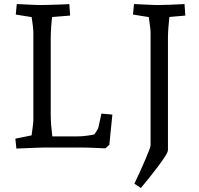

<svg xmlns="http://www.w3.org/2000/svg" viewBox="-20 -730 984 950"><path d="M61 5 56 -44 170 -67 131 -28Q133 -37 136 -58.5Q139 -80 142 -102.5Q145 -125 145 -135V-570Q145 -581 142.5 -602.5Q140 -624 136.5 -646Q133 -668 131 -678L170 -640L58 -658L63 -710Q82 -709 105 -708Q128 -707 148.5 -706Q169 -705 178 -705Q200 -705 225.5 -706Q251 -707 274 -707.5Q297 -708 311 -709Q325 -710 323 -710L327 -653L204 -643L242 -678Q241 -670 238 -647Q235 -624 233 -595Q231 -566 231 -540V-165Q231 -139 233 -112.5Q235 -86 238 -63.5Q241 -41 243 -28L203 -55H358Q388 -55 417.5 -59.5Q447 -64 460 -67L430 -43Q441 -57 453 -74Q465 -91 467 -100L482 -168L536 -163L521 -14L502 4Q478 3 455.5 2Q433 1 415.5 0.5Q398 0 388 0H195Q183 0 160.5 1Q138 2 112 3Q86 4 61 5ZM677 200 645 179Q658 152 672 121Q686 90 698 62Q710 34 717.5 14.5Q725 -5 725 -11V-570Q725 -581 722 -603Q719 -625 716 -646Q713 -667 711 -674L750 -640L638 -658L643 -710Q662 -709 685 -708Q708 -707 728.5 -706Q749 -705 758 -705Q788 -705 820 -706.5Q852 -708 873.5 -709Q895 -710 893 -710L897 -653L784 -643L821 -674Q820 -661 817.5 -639.5Q815 -618 813 -592Q811 -566 811 -540V12Q811 22 796.5 44.5Q782 67 760.5 95.5Q739 124 716.5 152Q694 180 677 200Z"/></svg>

Font: Andada Pro
Style: Regular
Weight: 400
Designer: Carolina Giovagnoli
Foundry: Huerta Tipografica
Version: Version 3.003